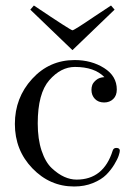

<svg xmlns="http://www.w3.org/2000/svg" viewBox="-20 -666 484 697"><path d="M251 -448Q312 -448 358 -419Q404 -390 404 -341Q404 -319 391 -306.5Q378 -294 358 -294Q337 -294 324.5 -307Q312 -320 312 -340Q312 -349 315 -357.5Q318 -366 329 -375.5Q340 -385 359 -386Q323 -423 252 -423Q201 -423 159 -375Q117 -327 117 -218Q117 -161 131 -119Q145 -77 168 -55.5Q191 -34 213.5 -24Q236 -14 258 -14Q356 -14 389 -119Q392 -129 402 -129Q415 -129 415 -119Q415 -114 411 -101.5Q407 -89 395 -69Q383 -49 365.5 -31.5Q348 -14 317.5 -1.5Q287 11 249 11Q161 11 97.5 -55Q34 -121 34 -216Q34 -311 96.5 -379.5Q159 -448 251 -448ZM90 -631 103 -646Q237 -556 243 -556Q249 -556 321 -605Q358 -629 383 -646L396 -631L243 -484Z"/></svg>

Font: CMU Serif
Style: Roman
Weight: 500
Version: Version 0.7.0